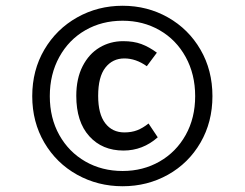

<svg xmlns="http://www.w3.org/2000/svg" viewBox="-20 -768 850 667"><path d="M718 -434Q718 -344 676.5 -272.5Q635 -201 563.5 -161Q492 -121 406 -121Q320 -121 248 -161Q176 -201 134 -272.5Q92 -344 92 -434Q92 -524 134 -595.5Q176 -667 248 -707.5Q320 -748 406 -748Q492 -748 563.5 -707.5Q635 -667 676.5 -595.5Q718 -524 718 -434ZM153 -434Q153 -358 186 -299Q219 -240 276.5 -207Q334 -174 406 -174Q477 -174 534.5 -207Q592 -240 625 -299Q658 -358 658 -434Q658 -510 625 -570Q592 -630 534.5 -663Q477 -696 406 -696Q334 -696 276.5 -663Q219 -630 186 -570Q153 -510 153 -434ZM525 -585 490 -538Q452 -565 412 -565Q371 -565 346 -533Q321 -501 321 -435Q321 -372 345.5 -340Q370 -308 412 -308Q437 -308 456.5 -315.5Q476 -323 496 -339L528 -291Q476 -245 409 -245Q335 -245 290 -295Q245 -345 245 -435Q245 -495 267 -538Q289 -581 326 -603Q363 -625 408 -625Q444 -625 471 -615Q498 -605 525 -585Z"/></svg>

Font: Fira Sans
Style: Regular
Weight: 400
Designer: bBox Type GmbH & Carrois Corporate GbR & Edenspiekermann AG
Foundry: bBox Type GmbH & Carrois Corporate GbR & Edenspiekermann AG
Version: Version 4.301